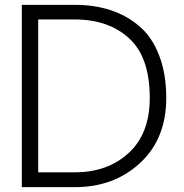

<svg xmlns="http://www.w3.org/2000/svg" viewBox="-20 -770 757 790"><path d="M69.8 -750H289.1Q369.1 -750 435.5 -728Q502 -706.1 554 -661.6Q606 -617.2 635 -541.5Q664.1 -465.8 664.1 -367.2Q664.1 -199.2 556.6 -99.6Q449.2 0 289.1 0H69.8ZM288.1 -61Q422.9 -61 509.5 -140.6Q596.2 -220.2 596.2 -367.2Q596.2 -534.2 511.5 -612.1Q426.8 -689.9 288.1 -689.9H137.2V-61Z"/></svg>

Font: Oakes Grotesk
Style: Light
Weight: 300
Designer: Samuel Oakes
Foundry: Samuel Oakes
Version: Version 1.0 | wf-rip DC20170320